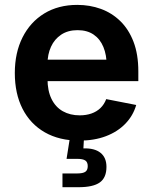

<svg xmlns="http://www.w3.org/2000/svg" viewBox="-20 -573 634 797"><path d="M309.1 10.7Q226.1 10.7 166 -23.7Q106 -58.1 73.7 -121.1Q41.5 -184.1 41.5 -270Q41.5 -354 73.5 -417.7Q105.5 -481.4 163.8 -517.1Q222.2 -552.7 300.8 -552.7Q353 -552.7 398.7 -536.1Q444.3 -519.5 479.2 -485.6Q514.2 -451.7 534.2 -399.7Q554.2 -347.7 554.2 -276.4V-236.3H101.6V-325.2H486.8L422.9 -300.3Q422.9 -344.7 409.2 -377.9Q395.5 -411.1 368.7 -429.4Q341.8 -447.8 301.8 -447.8Q262.2 -447.8 234.1 -429.2Q206.1 -410.6 191.7 -378.9Q177.2 -347.2 177.2 -308.1V-245.6Q177.2 -196.3 193.8 -162.4Q210.4 -128.4 240.7 -111.3Q271 -94.2 311 -94.2Q337.4 -94.2 359.4 -101.8Q381.3 -109.4 397 -124.5Q412.6 -139.6 420.9 -161.6L545.4 -137.2Q532.7 -92.8 500.2 -59.3Q467.8 -25.9 419.4 -7.6Q371.1 10.7 309.1 10.7ZM239.3 204.1V147H300.3Q324.2 147 334.2 140.1Q344.2 133.3 344.2 116.7Q344.2 100.1 334.2 93.3Q324.2 86.4 300.3 86.4H256.3L273.4 -21.5H328.6V0L326.2 43Q372.6 41.5 397.2 61.3Q421.9 81.1 421.9 119.6Q421.9 164.6 394.3 184.3Q366.7 204.1 305.7 204.1Z"/></svg>

Font: Inter
Style: 650
Weight: 650
Designer: Rasmus Andersson
Foundry: rsms
Version: Version 4.001;git-66647c0bb